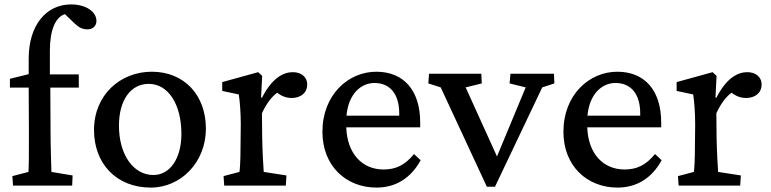

<svg xmlns="http://www.w3.org/2000/svg" viewBox="-20 -841 3492 870"><path d="M307 0 309 -46 213 -62C212 -102 209 -179 209 -248L208 -444H337V-504H206V-611C206 -705 231 -763 274 -777L319 -734C339 -715 355 -708 377 -708C400 -708 417 -723 417 -746C417 -789 368 -821 302 -821C188 -821 110 -725 110 -576V-505L25 -484V-444H110L111 -240C111 -131 111 -95 109 -62L36 -43L39 0Z M663 9C802 9 913 -108 913 -258C913 -411 814 -516 668 -516C526 -516 406 -412 406 -252C406 -98 509 9 663 9ZM519 -272C519 -387 572 -461 654 -461C742 -461 802 -369 802 -234C802 -124 751 -48 675 -48C585 -48 519 -139 519 -272Z M996 0H1275L1278 -46L1175 -62C1173 -87 1169 -158 1168 -220L1167 -328C1187 -371 1210 -402 1236 -421C1256 -405 1278 -397 1302 -397C1341 -397 1372 -419 1372 -458C1372 -494 1343 -514 1307 -514C1264 -514 1213 -488 1167 -398L1163 -399L1168 -497L1150 -514L987 -469V-429L1062 -413C1067 -382 1071 -328 1071 -278L1070 -186C1070 -112 1067 -73 1065 -62L993 -43Z M1686 9C1771 9 1841 -32 1886 -115L1856 -143C1815 -93 1774 -73 1718 -73C1621 -73 1553 -145 1549 -264H1884V-286C1884 -430 1811 -515 1687 -516C1558 -517 1441 -411 1441 -244C1441 -89 1548 9 1686 9ZM1550 -317C1559 -416 1616 -465 1677 -465C1747 -465 1789 -415 1789 -327V-317Z M2186 5H2223L2437 -445L2492 -463L2490 -507H2293L2289 -463L2362 -445L2232 -132L2090 -445L2163 -463L2161 -507H1924L1921 -463L1977 -445Z M2778 9C2863 9 2933 -32 2978 -115L2948 -143C2907 -93 2866 -73 2810 -73C2713 -73 2645 -145 2641 -264H2976V-286C2976 -430 2903 -515 2779 -516C2650 -517 2533 -411 2533 -244C2533 -89 2640 9 2778 9ZM2642 -317C2651 -416 2708 -465 2769 -465C2839 -465 2881 -415 2881 -327V-317Z M3055 0H3334L3337 -46L3234 -62C3232 -87 3228 -158 3227 -220L3226 -328C3246 -371 3269 -402 3295 -421C3315 -405 3337 -397 3361 -397C3400 -397 3431 -419 3431 -458C3431 -494 3402 -514 3366 -514C3323 -514 3272 -488 3226 -398L3222 -399L3227 -497L3209 -514L3046 -469V-429L3121 -413C3126 -382 3130 -328 3130 -278L3129 -186C3129 -112 3126 -73 3124 -62L3052 -43Z"/></svg>

Font: TPK Tissa Web Medium
Style: Regular
Weight: 500
Designer: Jacques Le Bailly, Suppakit Chalermlarp | Katatrad Co.,Ltd.
Foundry: Jacques Le Bailly, Cadson Demak Co.,Ltd.
Version: Version 5.000;Glyphs 3.1.2 (3151)